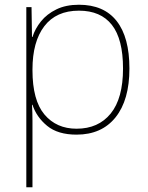

<svg xmlns="http://www.w3.org/2000/svg" viewBox="-20 -558 623 810"><path d="M313 -538Q418 -538 472 -469.5Q526 -401 526 -269Q526 -136 467.5 -63Q409 10 303 10Q224 10 179 -27Q134 -64 117 -116H115Q117 -82 117 -49.5Q117 -17 117 15V232H91V-528H113L115 -402H117Q128 -437 153 -468Q178 -499 218 -518.5Q258 -538 313 -538ZM313 -513Q217 -513 167 -447.5Q117 -382 117 -265V-262Q117 -135 167.5 -75Q218 -15 303 -15Q395 -15 447 -79Q499 -143 499 -269Q499 -393 452 -453Q405 -513 313 -513Z"/></svg>

Font: Noto Sans Myanmar Thin
Style: Regular
Weight: 100
Designer: Monotype Design Team
Foundry: Monotype Imaging Inc.
Version: Version 2.107; ttfautohint (v1.8.4.7-5d5b)